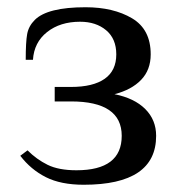

<svg xmlns="http://www.w3.org/2000/svg" viewBox="-20 -500 495 530"><path d="M36 -70 56 -85Q81 -60 111.5 -45Q142 -30 191 -30Q316 -30 316 -125Q316 -220 176 -220H131V-260H176Q237 -260 269 -282.5Q301 -305 301 -350Q301 -393 273 -416.5Q245 -440 201 -440Q146 -440 110 -411.5Q74 -383 71 -335H51Q51 -384 55 -406Q59 -428 76 -445Q111 -480 216 -480Q293 -480 344.5 -449.5Q396 -419 396 -350Q396 -307 369.5 -279.5Q343 -252 296 -240Q351 -229 381 -199Q411 -169 411 -125Q411 10 211 10Q148 10 106.5 -11Q65 -32 36 -70Z"/></svg>

Font: El Messiri
Style: Regular
Weight: 400
Designer: Mohamed Gaber
Foundry: Kief Type Foundry
Version: Version 2.006